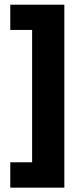

<svg xmlns="http://www.w3.org/2000/svg" viewBox="-20 -696 360 840"><path d="M261.5 125H25V14H120.5V-565H25V-675.5H261.5Z"/></svg>

Font: Anek Telugu
Style: Bold
Weight: 700
Designer: Omkar Bhoir (Telugu), Yesha Goshar (Latin)
Foundry: Ek Type
Version: Version 1.003